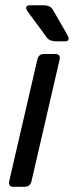

<svg xmlns="http://www.w3.org/2000/svg" viewBox="-20 -721 285 741"><path d="M87.9 -675.3Q69.3 -700.7 98.6 -700.7H147.9Q174.3 -700.7 184.6 -682.6L239.3 -587.4Q253.9 -561.5 230 -561.5H198.7Q171.4 -561.5 161.1 -575.7ZM32.7 0Q10.7 0 15.6 -22L124 -490.7Q128.9 -512.7 150.9 -512.7H192.9Q214.8 -512.7 210 -490.7L101.6 -22Q96.7 0 74.7 0Z"/></svg>

Font: Istok
Style: Italic
Weight: 500
Italic angle: -13°
Designer: Andrey V. Panov
Foundry: Andrey V. Panov
Version: Version 1.0.3